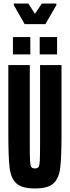

<svg xmlns="http://www.w3.org/2000/svg" viewBox="-20 -1055 395 1083"><path d="M27 -301V-688H148V-246Q148 -173 149.5 -147Q151 -121 156.5 -113Q162 -105 177 -105Q192 -105 197.5 -113Q203 -121 204.5 -147Q206 -173 206 -246V-688H327V-301Q327 -165 319.5 -106.5Q312 -48 281 -20Q250 8 177 8Q104 8 73 -20Q42 -48 34.5 -106.5Q27 -165 27 -301ZM53 -748V-846H151V-748ZM204 -748V-846H302V-748ZM119 -919 58 -1026V-1035H140L177 -977L216 -1035H298V-1026L236 -919Z"/></svg>

Font: Saira Ultra Condensed ExtraBold
Style: Regular
Weight: 800
Width: 1
Designer: Hector Gatti with collaboration of the Omnibus-Type team
Foundry: Omnibus-Type
Version: Version 1.001; ttfautohint (v1.8)